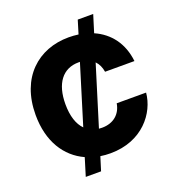

<svg xmlns="http://www.w3.org/2000/svg" viewBox="-159 -945 1064 1163"><g transform="rotate(-20 373.0 -363.0)"><path d="M193.8 92.8H292.5L319.8 4.9C340.8 8.3 362.3 9.8 384.8 9.8C591.3 9.8 700.7 -135.7 711.9 -262.2H522.5C511.7 -196.3 463.4 -153.3 389.2 -153.3C382.3 -153.3 375.5 -153.8 368.7 -154.3L487.3 -538.6C505.4 -520 517.1 -495.1 521.5 -465.8H710.9C698.2 -583 634.3 -666 539.1 -707.5L573.7 -819.3H474.1L447.8 -732.9C427.2 -735.8 406.2 -737.3 384.8 -737.3C189.5 -737.3 36.6 -605.5 36.6 -363.3C36.6 -191.4 112.8 -74.7 229 -22ZM228.5 -363.3C228.5 -496.1 287.6 -574.2 389.6 -574.2H398.9L282.2 -194.3C247.6 -229 228.5 -285.6 228.5 -363.3Z"/></g></svg>

Font: Raveo ExtraBold
Style: Regular
Weight: 800
Designer: Jakub Foglar, Rasmus Andersson (Inter)
Foundry: Jakubfoglar.com
Version: Version 1.100;Glyphs 3.2.3 (3260)